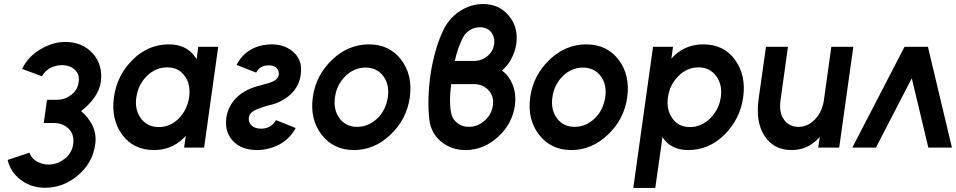

<svg xmlns="http://www.w3.org/2000/svg" viewBox="-20 -732 4740 952"><path d="M304 -524Q240 -524 178 -486Q116 -448 90 -390L188 -354Q201 -378 226 -393Q240 -401 255.5 -405Q271 -409 288 -409Q327 -409 351 -386Q376 -364 370 -325Q365 -286 334 -262Q303 -238 264 -237H213L197 -122H248Q293 -122 322 -92Q349 -64 343 -18Q337 27 301 55Q264 84 221 84Q204 84 189 79.5Q174 75 161 68Q148 60 139.5 49.5Q131 39 126 25L18 61Q25 92 41.5 116.5Q58 141 83 160Q135 199 203 199Q294 199 367 137Q440 75 452 -16Q460 -65 437 -113Q427 -132 413.5 -149Q400 -166 382 -181Q425 -215 449 -250Q462 -269 469.5 -288Q477 -307 480 -326Q491 -410 440 -467Q388 -524 304 -524Z M963 -500 955 -439Q952 -443 948.5 -448Q945 -453 942 -457Q899 -512 817 -512Q715 -512 638 -436Q560 -359 545 -250Q530 -140 586 -64Q642 12 743 12Q827 12 886 -43Q890 -47 894 -51Q898 -55 901 -59L893 0H992L1062 -500ZM809 -398Q866 -398 896 -355Q911 -335 916.5 -308.5Q922 -282 918 -250Q913 -219 900.5 -193Q888 -167 867 -145Q824 -102 768 -102Q710 -102 678 -146Q647 -189 656 -250Q665 -312 708 -355Q752 -398 809 -398Z M1153 -410Q1189 -396 1209 -388Q1229 -380 1237.5 -377Q1246 -374 1248 -373Q1250 -372 1250 -372Q1258 -389 1275 -399Q1291 -408 1313 -408Q1339 -408 1352 -394Q1365 -381 1362 -360Q1357 -333 1312 -320Q1301 -317 1291.5 -314.5Q1282 -312 1273 -309Q1208 -294 1166 -260Q1112 -215 1102 -147Q1093 -72 1141 -27Q1182 12 1256 12Q1316 11 1368 -17Q1419 -46 1446 -97Q1410 -112 1389.5 -120Q1369 -128 1360.5 -131.5Q1352 -135 1350 -135.5Q1348 -136 1348 -136Q1324 -94 1275 -94Q1244 -94 1227 -110Q1210 -127 1214 -151Q1219 -181 1273 -197Q1282 -201 1292.5 -204Q1303 -207 1314 -210Q1347 -217 1373.5 -231Q1400 -245 1421 -264Q1442 -284 1454.5 -308Q1467 -332 1471 -361Q1481 -430 1439 -470Q1397 -511 1329 -512Q1268 -512 1222 -485Q1178 -459 1153 -410Z M1809 -512Q1707 -512 1627 -436Q1546 -359 1531 -250Q1516 -141 1574 -65Q1633 12 1735 12Q1837 12 1917 -65Q1997 -141 2012 -250Q2027 -360 1969 -436Q1911 -512 1809 -512ZM1792 -397Q1849 -397 1881 -354Q1912 -312 1903 -250Q1898 -219 1886 -193.5Q1874 -168 1852 -146Q1808 -103 1751 -103Q1695 -103 1663 -146Q1632 -189 1641 -250Q1645 -281 1658 -307Q1671 -333 1692 -354Q1736 -397 1792 -397Z M2375 -712Q2313 -712 2257 -675Q2202 -637 2175 -576Q2134 -487 2115 -365Q2106 -303 2104.5 -246Q2103 -189 2109 -136Q2119 -69 2168 -29Q2219 12 2288 12Q2378 12 2449 -53Q2520 -117 2533 -209Q2541 -267 2520 -316Q2512 -336 2499.5 -352.5Q2487 -369 2469 -382Q2482 -394 2493.5 -407.5Q2505 -421 2513 -436Q2534 -473 2540 -514Q2551 -597 2503 -654Q2455 -712 2375 -712ZM2359 -597Q2395 -597 2415 -573Q2435 -547 2430 -513Q2425 -477 2397 -454Q2367 -430 2332 -430H2235Q2243 -466 2254 -496Q2265 -526 2275 -545Q2281 -557 2290 -566.5Q2299 -576 2310 -583Q2334 -597 2359 -597ZM2217 -315H2330Q2374 -315 2402 -285Q2430 -255 2424 -210Q2418 -165 2383 -134Q2348 -103 2304 -103Q2273 -103 2249 -121Q2237 -130 2229 -141.5Q2221 -153 2218 -167Q2212 -192 2211.5 -229Q2211 -266 2217 -315Z M2887 -512Q2785 -512 2705 -436Q2624 -359 2609 -250Q2594 -141 2652 -65Q2711 12 2813 12Q2915 12 2995 -65Q3075 -141 3090 -250Q3105 -360 3047 -436Q2989 -512 2887 -512ZM2870 -397Q2927 -397 2959 -354Q2990 -312 2981 -250Q2976 -219 2964 -193.5Q2952 -168 2930 -146Q2886 -103 2829 -103Q2773 -103 2741 -146Q2710 -189 2719 -250Q2723 -281 2736 -307Q2749 -333 2770 -354Q2814 -397 2870 -397Z M3317 -500 3309 -441Q3313 -446 3317 -450Q3321 -454 3325 -458Q3384 -512 3467 -512Q3569 -512 3624 -436Q3680 -360 3665 -250Q3650 -142 3572 -64Q3495 12 3393 12Q3316 12 3275 -38Q3272 -42 3269.5 -45.5Q3267 -49 3265 -53L3229 200H3120L3218 -500ZM3401 -102Q3458 -102 3502 -146Q3545 -189 3554 -250Q3563 -311 3531 -355Q3499 -398 3443 -398Q3387 -398 3344 -355Q3301 -313 3292 -250Q3283 -188 3314 -145Q3344 -102 3401 -102Z M3778 -500 3741 -238Q3734 -183 3741 -138Q3748 -93 3771 -58Q3816 12 3905 12Q3979 12 4031 -39Q4035 -42 4038 -45.5Q4041 -49 4045 -53L4037 0H4141L4211 -500H4102L4065 -234Q4056 -175 4020 -139Q3984 -103 3939 -103Q3893 -103 3867 -139Q3842 -174 3850 -234L3887 -500Z M4206 0 4465 -500H4581L4700 0H4583L4501 -344L4323 0Z"/></svg>

Font: Unageo
Style: SemiBold-Italic
Weight: 600
Designer: Richard Sepsi
Foundry: Richard Sepsi
Version: Version 2.000